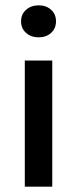

<svg xmlns="http://www.w3.org/2000/svg" viewBox="-20 -700 289 720"><path d="M73 0V-473H176V0ZM125 -560Q97 -560 78 -576.5Q59 -593 59 -620Q59 -647 78 -663.5Q97 -680 125 -680Q153 -680 171.5 -663.5Q190 -647 190 -620Q190 -593 171.5 -576.5Q153 -560 125 -560Z"/></svg>

Font: Narnoor Medium
Style: Regular
Weight: 500
Designer: S. Sridhar Murthy
Foundry: SIL International
Version: Version 3.000